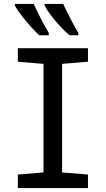

<svg xmlns="http://www.w3.org/2000/svg" viewBox="-20 -960 540 980"><path d="M71 0V-69L202 -80V-634L71 -645V-714H429V-645L297 -634V-80L429 -69V0ZM335 -780Q313 -798 287 -826Q261 -854 239.5 -882.5Q218 -911 208 -931V-940H303Q310 -923 323 -897Q336 -871 351 -843Q366 -815 380 -792V-780ZM180 -780Q161 -798 136 -825.5Q111 -853 89 -882Q67 -911 56 -931V-940H152Q169 -903 188 -866Q207 -829 229 -792V-780Z"/></svg>

Font: Noto Sans Mono ExtraCondensed Medium
Style: Regular
Weight: 500
Width: 2
Designer: Monotype Design Team
Foundry: Monotype Imaging Inc.
Version: Version 2.014